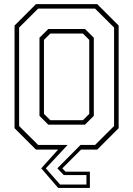

<svg xmlns="http://www.w3.org/2000/svg" viewBox="-20 -720 641 924"><path d="M448 -700 551 -597V-103L448 0H370L280 90L295 106H412.5V184.5H260L178.5 90L259.5 0H153L50 -103V-597L153 -700ZM163.5 -22.5H305.5L200.5 90L269 168H396V122.5H287L256 90L367.5 -22.5H437.5L529 -113.5V-587.5L437.5 -678.5H163.5L72 -587.5V-113.5ZM212.5 -120 170 -162.5V-538.5L212.5 -580.5H389L431.5 -538.5V-162.5L389 -120ZM222 -141.5H379L409.5 -172V-528L379 -558.5H222L191.5 -528V-172Z"/></svg>

Font: Tourney Condensed ExtraLight
Style: Regular
Weight: 200
Width: 3
Designer: Tyler Finck
Foundry: Etcetera Type Co
Version: Version 1.010; ttfautohint (v1.8.3)